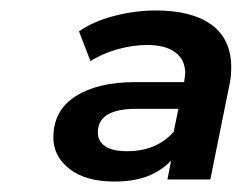

<svg xmlns="http://www.w3.org/2000/svg" viewBox="-20 -769 462 367"><path d="M422 -640Q422 -621 418 -604L382 -426H300L307 -462Q289 -443 263 -432.5Q237 -422 198 -422Q144 -422 113 -446Q82 -470 82 -506Q82 -558 124.5 -585Q167 -612 237 -612H332V-613Q334 -625 334 -629Q334 -655 315 -669Q296 -683 262 -683Q233 -683 203.5 -674.5Q174 -666 153 -652L131 -709Q158 -728 198 -738.5Q238 -749 278 -749Q347 -749 384.5 -721.5Q422 -694 422 -640ZM312 -517 321 -561H241Q167 -561 167 -516Q167 -499 181 -489.5Q195 -480 223 -480Q279 -480 312 -517Z"/></svg>

Font: Montserrat Alternates SemiBold
Style: Italic
Weight: 600
Italic angle: -11.3°
Designer: Julieta Ulanovsky
Foundry: Julieta Ulanovsky
Version: Version 7.200